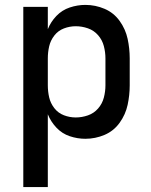

<svg xmlns="http://www.w3.org/2000/svg" viewBox="-20 -558 616 783"><path d="M75 205H175V-92Q187 -62 210 -37.5Q233 -13 264.5 -2.5Q296 8 328 8Q369 8 406.5 -8Q444 -24 468 -57.5Q492 -91 500.5 -130.5Q509 -170 509 -210V-320Q509 -360 500.5 -399.5Q492 -439 468 -472.5Q444 -506 406.5 -522Q369 -538 328 -538Q296 -538 264.5 -527.5Q233 -517 210 -493Q187 -469 175 -439V-530H75ZM289 -79Q264 -79 240.5 -88Q217 -97 201.5 -117Q186 -137 180.5 -161Q175 -185 175 -210V-320Q175 -345 180.5 -369Q186 -393 201.5 -413Q217 -433 240.5 -442Q264 -451 289 -451Q314 -451 338.5 -442.5Q363 -434 380 -414.5Q397 -395 403.5 -370Q410 -345 410 -320V-210Q410 -185 403.5 -160Q397 -135 380 -115.5Q363 -96 338.5 -87.5Q314 -79 289 -79Z"/></svg>

Font: Iosevka Sparkle Medium
Style: Regular
Weight: 500
Designer: Belleve Invis
Foundry: Belleve Invis
Version: Version 4.5.0; ttfautohint (v1.8.3)